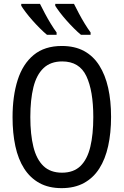

<svg xmlns="http://www.w3.org/2000/svg" viewBox="-20 -964 640 994"><path d="M299 10Q232 10 184 -16.5Q136 -43 105 -91.5Q74 -140 59.5 -207.5Q45 -275 45 -357Q45 -467 71.5 -550Q98 -633 154.5 -679.5Q211 -726 300 -726Q367 -726 415 -700Q463 -674 494 -625Q525 -576 540 -509Q555 -442 555 -359Q555 -276 540 -208Q525 -140 494 -91.5Q463 -43 414.5 -16.5Q366 10 299 10ZM301 -70Q361 -70 396.5 -104.5Q432 -139 447.5 -203.5Q463 -268 463 -358Q463 -494 427 -570Q391 -646 302 -646Q242 -646 205.5 -611.5Q169 -577 153 -512.5Q137 -448 137 -358Q137 -268 153 -203.5Q169 -139 205 -104.5Q241 -70 301 -70ZM399 -784Q382 -798 362.5 -817.5Q343 -837 323.5 -859Q304 -881 289 -901Q274 -921 266 -934V-944H363Q374 -922 388.5 -894.5Q403 -867 419 -841Q435 -815 449 -796V-784ZM223 -784Q206 -798 186.5 -817.5Q167 -837 147.5 -859Q128 -881 113 -901Q98 -921 90 -934V-944H187Q198 -922 212.5 -894.5Q227 -867 243 -841Q259 -815 273 -796V-784Z"/></svg>

Font: Noto Sans Mono
Style: Regular
Weight: 400
Designer: Monotype Design Team
Foundry: Monotype Imaging Inc.
Version: Version 2.014